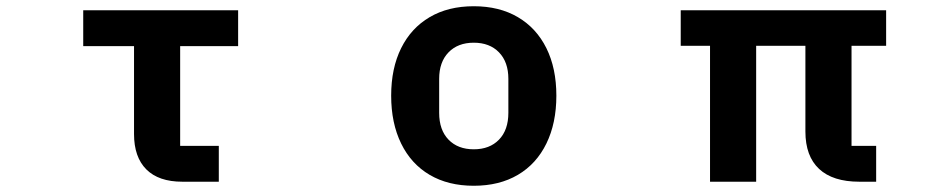

<svg xmlns="http://www.w3.org/2000/svg" viewBox="-20 -583 3040 616"><path d="M565 0Q489 0 449.5 -39.5Q410 -79 410 -153V-435H247V-550H744V-435H558V-115H682V0Z M1235 -276Q1235 -364 1267 -428.5Q1299 -493 1358.5 -528Q1418 -563 1500 -563Q1582 -563 1641.5 -528Q1701 -493 1733 -428.5Q1765 -364 1765 -276Q1765 -188 1733 -122.5Q1701 -57 1641.5 -22Q1582 13 1500 13Q1418 13 1358.5 -22Q1299 -57 1267 -122.5Q1235 -188 1235 -276ZM1611 -221V-330Q1611 -384 1581 -415Q1551 -446 1500 -446Q1449 -446 1419 -415Q1389 -384 1389 -330V-221Q1389 -166 1419 -135Q1449 -104 1500 -104Q1551 -104 1581 -135Q1611 -166 1611 -221Z M2258 0V-436H2164V-550H2823V-436H2712V-115H2791V0H2737Q2652 0 2608 -41Q2564 -82 2564 -161V-436H2406V0Z"/></svg>

Font: IBM Plex Sans JP
Style: Bold
Weight: 700
Designer: Mike Abbink; Paul van der Laan; Pieter van Rosmalen; Wujin Sim; Yejin Wi; Jinhee Kim; Boomi Park; Yona Kim; Kichan Ma
Foundry: Sandoll Inc.
Version: Version 1.001